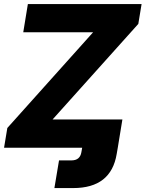

<svg xmlns="http://www.w3.org/2000/svg" viewBox="-20 -748 737 972"><path d="M255.4 204.1 278.8 64H341.8Q385.3 64 392.1 22L396 0H0.5L17.1 -100.1L451.2 -584.5H97.7L121.1 -727.5H696.8L680.2 -627L246.1 -143.1H599.6L576.2 0L570.8 31.2Q542.5 204.1 350.6 204.1Z"/></svg>

Font: Inter Display Extra Bold
Style: Italic
Weight: 800
Italic angle: -9.39999°
Designer: Rasmus Andersson
Foundry: rsms
Version: Version 4.000;git-4fc901f